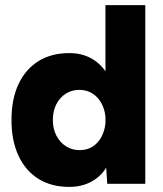

<svg xmlns="http://www.w3.org/2000/svg" viewBox="-20 -720 640 752"><path d="M251 12Q181 12 130.5 -19.5Q80 -51 52.5 -110Q25 -169 25 -250Q25 -332 52.5 -390.5Q80 -449 130.5 -480.5Q181 -512 251 -512Q298 -512 333.5 -493.5Q369 -475 393 -441V-700H549V0H400L396 -63Q373 -27 336 -7.5Q299 12 251 12ZM292 -132Q320 -132 341.5 -145Q363 -158 376.5 -182.5Q390 -207 393 -237V-263Q390 -293 376.5 -317Q363 -341 341 -354.5Q319 -368 291 -368Q261 -368 237.5 -353Q214 -338 200.5 -311.5Q187 -285 187 -250Q187 -215 201 -188.5Q215 -162 238.5 -147Q262 -132 292 -132Z"/></svg>

Font: Figtree ExtraBold
Style: Regular
Weight: 800
Designer: Erik Kennedy
Foundry: Erik Kennedy
Version: Version 2.002